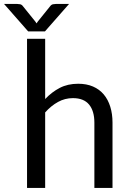

<svg xmlns="http://www.w3.org/2000/svg" viewBox="-63 -928 641 948"><path d="M160 -439Q192.5 -473.5 232 -494Q271.5 -514.5 323 -514.5Q364.5 -514.5 396.2 -500.8Q428 -487 449.2 -461.8Q470.5 -436.5 481.5 -401Q492.5 -365.5 492.5 -322.5V0H403V-322.5Q403 -380 376.8 -411.8Q350.5 -443.5 297 -443.5Q257.5 -443.5 223.2 -424.5Q189 -405.5 160 -373V0H70.5V-736.5H160ZM278 -908.5 159 -773H76L-43 -908.5H22Q28 -908.5 36.2 -907Q44.5 -905.5 50.5 -897L111.5 -821.5L117.5 -812.5L123.5 -821.5L184 -896.5Q190.5 -905.5 198.8 -907Q207 -908.5 213 -908.5Z"/></svg>

Font: Lato 2
Style: Regular
Weight: 400
Designer: Lukasz Dziedzic with Adam Twardoch and Botio Nikoltchev
Foundry: tyPoland Lukasz Dziedzic
Version: Version 2.015; 2015-08-06; http://www.latofonts.com/